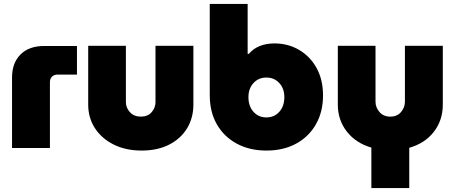

<svg xmlns="http://www.w3.org/2000/svg" viewBox="-20 -750 2307 973"><path d="M41 0V-357Q41 -431 84 -474Q127 -517 204 -517H370V-372H271Q254 -372 243.5 -361.5Q233 -351 233 -334V0Z M698 13Q617 13 556 -17.5Q495 -48 461 -100.5Q427 -153 427 -220V-518H618V-232Q618 -204 638.5 -181.5Q659 -159 694 -159Q729 -159 748.5 -181.5Q768 -204 768 -232V-518H960V-220Q960 -153 928.5 -100.5Q897 -48 838 -17.5Q779 13 698 13Z M1330 13Q1245 13 1180 -22Q1115 -57 1079 -120Q1043 -183 1043 -268V-730H1235V-477H1241Q1264 -504 1297 -517Q1330 -530 1371 -530Q1440 -530 1496 -497Q1552 -464 1584.5 -405Q1617 -346 1617 -266Q1617 -184 1581.5 -121Q1546 -58 1481.5 -22.5Q1417 13 1330 13ZM1330 -155Q1370 -155 1395.5 -183.5Q1421 -212 1421 -258Q1421 -301 1395.5 -329Q1370 -357 1330 -357Q1290 -357 1264.5 -329Q1239 -301 1239 -258Q1239 -212 1264.5 -183.5Q1290 -155 1330 -155Z M1862 203V-2Q1783 -25 1737.5 -83.5Q1692 -142 1692 -220V-518H1883V-234Q1883 -206 1903 -182.5Q1923 -159 1958 -159Q1993 -159 2012.5 -182.5Q2032 -206 2032 -234V-518H2224V-220Q2224 -141 2179 -82.5Q2134 -24 2054 -1V203Z"/></svg>

Font: MuseoModerno Black
Style: Regular
Weight: 900
Designer: Pablo Cosgaya, Héctor Gatti, Marcela Romero, and the Authors of The MuseoModerno Project.
Foundry: Omnibus-Type Team
Version: Version 1.001